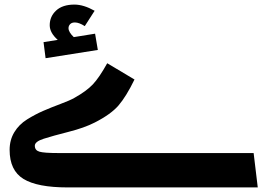

<svg xmlns="http://www.w3.org/2000/svg" viewBox="-20 -818 1157 838"><path d="M179 -564 170 -634 232 -644Q197 -675 197 -708Q197 -746 225 -772Q253 -798 305 -798Q345 -798 393 -771L350 -704Q325 -720 307 -720Q293 -720 286 -712.5Q279 -705 279 -695Q279 -678 302 -656L395 -671L407 -600ZM1087 -150 1105 0H275Q143 0 82.5 -37Q22 -74 22 -164Q22 -207 42.5 -241Q63 -275 98.5 -297Q134 -319 168.5 -334Q203 -349 244.5 -364.5Q286 -380 305 -391Q357 -420 385 -449.5Q413 -479 448 -542L567 -471Q531 -397 497.5 -358Q464 -319 393 -283Q348 -260 279 -242.5Q210 -225 171 -212.5Q132 -200 132 -182Q132 -162 152 -156Q172 -150 235 -150Z"/></svg>

Font: FiraGO
Style: Bold
Weight: 700
Designer: bBox Type
Foundry: bBox Type GmbH
Version: Version 1.001;PS 001.001;hotconv 1.0.88;makeotf.lib2.5.64775